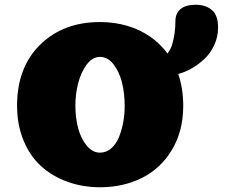

<svg xmlns="http://www.w3.org/2000/svg" viewBox="-20 -784 1029 810"><path d="M402 -140Q428 -140 448.5 -157.5Q469 -175 481 -203.5Q493 -232 499.5 -266.5Q506 -301 506 -338Q506 -389 495 -434.5Q484 -480 459.5 -512Q435 -544 402 -544Q370 -544 346 -512Q322 -480 310 -434Q298 -388 298 -338Q298 -288 309.5 -244Q321 -200 345.5 -170Q370 -140 402 -140ZM720 -694Q720 -728 742 -746Q764 -764 805 -764Q847 -764 873.5 -742Q900 -720 900 -668Q900 -628 883.5 -593Q867 -558 841 -534Q815 -510 787 -494.5Q759 -479 732 -472Q753 -410 753 -338Q753 -231 705.5 -152Q658 -73 579 -33.5Q500 6 402 6Q329 6 265 -17Q201 -40 153.5 -83Q106 -126 79 -192Q52 -258 52 -338Q52 -500 149.5 -595.5Q247 -691 402 -691Q462 -691 515.5 -675.5Q569 -660 612.5 -630Q656 -600 687 -558Q701 -579 705 -592Q720 -641 720 -694Z"/></svg>

Font: Coiny 2.0
Style: Regular
Weight: 400
Version: Version 1.001 July 11, 2018